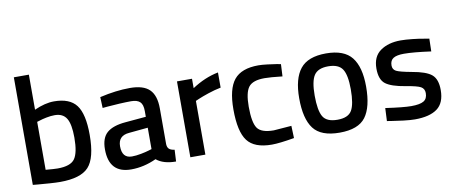

<svg xmlns="http://www.w3.org/2000/svg" viewBox="-64 -973 2951 1246"><g transform="rotate(-10 1411.0 -349.5)"><path d="M297 -511Q400 -511 444 -453Q488 -395 488 -257Q488 -104 435 -46.5Q382 11 246 11Q222 11 177.5 8Q133 5 100 2L68 -1V-710H167V-479Q238 -511 297 -511ZM246 -78Q331 -78 359 -117.5Q387 -157 387 -257Q387 -345 363.5 -383.5Q340 -422 286 -422Q260 -422 230.5 -416Q201 -410 184 -404L167 -399V-83Q224 -78 246 -78Z M966 -347V-111Q967 -89 978.5 -79Q990 -69 1014 -66L1010 11Q927 11 881 -27Q799 11 715 11Q569 11 569 -147Q569 -222 608.5 -256Q648 -290 731 -297L867 -309V-347Q867 -390 848.5 -407.5Q830 -425 790 -425Q759 -425 712 -422.5Q665 -420 633 -417L601 -414L598 -486Q706 -511 797 -511Q886 -511 926 -471.5Q966 -432 966 -347ZM867 -237 742 -225Q669 -219 669 -149Q669 -71 734 -71Q761 -71 794.5 -77.5Q828 -84 847 -90L867 -96Z M1106 0V-500H1205V-438Q1290 -494 1378 -511V-411Q1337 -403 1294 -388.5Q1251 -374 1228 -364L1205 -354V0Z M1644 -511Q1667 -511 1703.5 -506.5Q1740 -502 1765 -498L1790 -493L1786 -413Q1707 -422 1669 -422Q1591 -422 1563.5 -386Q1536 -350 1536 -257Q1536 -153 1562 -115.5Q1588 -78 1670 -78L1787 -87L1790 -6Q1691 11 1642 11Q1527 11 1481 -50Q1435 -111 1435 -257Q1435 -392 1483.5 -451.5Q1532 -511 1644 -511Z M2309 -254Q2309 -119 2260.5 -54Q2212 11 2089 11Q1966 11 1917 -54Q1868 -119 1868 -254Q1868 -383 1919 -447Q1970 -511 2089 -511Q2208 -511 2258.5 -447Q2309 -383 2309 -254ZM2208 -254Q2208 -348 2182.5 -387Q2157 -426 2089 -426Q2021 -426 1995.5 -387Q1970 -348 1970 -254Q1970 -156 1994 -115Q2018 -74 2089 -74Q2160 -74 2184 -115Q2208 -156 2208 -254Z M2767 -489 2765 -405Q2649 -421 2587 -421Q2540 -421 2517.5 -407Q2495 -393 2495 -360Q2495 -333 2517.5 -321.5Q2540 -310 2616 -296Q2711 -280 2746.5 -249.5Q2782 -219 2782 -148Q2782 -63 2732 -26Q2682 11 2585 11Q2555 11 2509.5 5.5Q2464 0 2434 -5L2403 -10L2407 -95Q2525 -78 2576 -78Q2633 -78 2658 -93Q2683 -108 2683 -145Q2683 -174 2660 -187Q2637 -200 2562 -212Q2470 -227 2432.5 -255.5Q2395 -284 2395 -357Q2395 -436 2447.5 -473Q2500 -510 2581 -510Q2613 -510 2659.5 -505Q2706 -500 2736 -494Z"/></g></svg>

Font: TitilliumText
Style: Medium
Weight: 500
Designer: Accademia di Belle Arti di Urbino and others
Foundry: Accademia di Belle Arti di Urbino and others.
Version: Version 60.001